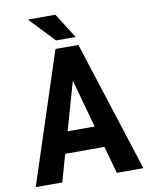

<svg xmlns="http://www.w3.org/2000/svg" viewBox="-96 -960 792 1029"><g transform="rotate(-10 300.0 -446.0)"><path d="M413.6 -148.4H200.2L158.2 0H13.7L246.6 -710.9H371.1L599.6 0H455.1ZM233.9 -265.1H381.3L308.6 -526.9ZM364.3 -755.4H257.3L128.4 -891.6H277.8Z"/></g></svg>

Font: Roboto Mono
Style: Bold
Weight: 700
Designer: Google
Version: Version 2.000985; 2015; ttfautohint (v1.3)